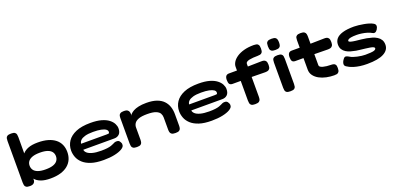

<svg xmlns="http://www.w3.org/2000/svg" viewBox="3 -1600 5122 2499"><g transform="rotate(-20 2563.5 -350.5)"><path d="M411 8Q331 8 279.5 -11.5Q228 -31 199 -65Q170 -99 158.5 -146Q147 -193 147 -247Q147 -296 158.5 -339.5Q170 -383 199 -417Q228 -451 279.5 -470.5Q331 -490 411 -490Q491 -490 551 -472.5Q611 -455 651.5 -422.5Q692 -390 712 -344.5Q732 -299 732 -243Q732 -187 712 -141Q692 -95 651.5 -61.5Q611 -28 551 -10Q491 8 411 8ZM391 -125Q456 -125 496.5 -139.5Q537 -154 555.5 -180.5Q574 -207 574 -241Q574 -276 555.5 -301.5Q537 -327 497 -341.5Q457 -356 392 -356Q327 -356 287 -341.5Q247 -327 228 -301.5Q209 -276 209 -241Q209 -207 227.5 -180.5Q246 -154 286.5 -139.5Q327 -125 391 -125ZM124 9Q87 9 71.5 -2Q56 -13 52.5 -30.5Q49 -48 49 -67V-643Q49 -663 52.5 -680Q56 -697 72 -707.5Q88 -718 125 -718Q161 -718 176.5 -707Q192 -696 195.5 -678.5Q199 -661 199 -642L197 -44Q194 -20 176.5 -5.5Q159 9 124 9Z M1143 19Q1039 19 970 -4Q901 -27 860 -65Q819 -103 801.5 -149Q784 -195 784 -241Q784 -313 822.5 -370.5Q861 -428 940 -461.5Q1019 -495 1141 -495Q1232 -495 1293 -477.5Q1354 -460 1391.5 -431Q1429 -402 1446 -368.5Q1463 -335 1463 -304Q1463 -250 1436 -224Q1409 -198 1368 -198H937Q938 -175 961 -153.5Q984 -132 1032 -119Q1080 -106 1153 -106Q1204 -106 1237.5 -110.5Q1271 -115 1291.5 -122Q1312 -129 1325.5 -136Q1339 -143 1350.5 -148Q1362 -153 1378 -153Q1393 -154 1406 -148.5Q1419 -143 1429 -123Q1437 -109 1438.5 -99Q1440 -89 1438 -79Q1435 -54 1397.5 -31.5Q1360 -9 1295 5Q1230 19 1143 19ZM937 -281H1293Q1308 -281 1318.5 -283Q1329 -285 1329 -305Q1329 -325 1308 -340Q1287 -355 1244 -364Q1201 -373 1135 -373Q1066 -373 1023.5 -361Q981 -349 960 -328.5Q939 -308 937 -281Z M1606 8Q1570 8 1554 -3Q1538 -14 1534.5 -31Q1531 -48 1531 -67V-419Q1531 -438 1535 -454.5Q1539 -471 1555 -481Q1571 -491 1607 -491Q1638 -491 1653 -480.5Q1668 -470 1673 -456Q1678 -442 1678 -430Q1678 -418 1680 -417L1675 -395Q1676 -406 1690.5 -422.5Q1705 -439 1733.5 -455Q1762 -471 1807 -481Q1852 -491 1914 -491Q1999 -491 2057 -470.5Q2115 -450 2150 -413Q2185 -376 2200.5 -328.5Q2216 -281 2216 -228V-66Q2216 -48 2212 -30.5Q2208 -13 2192.5 -2.5Q2177 8 2141 8Q2104 8 2088 -3Q2072 -14 2068 -31Q2064 -48 2064 -67V-236Q2064 -265 2050 -291Q2036 -317 1995 -333.5Q1954 -350 1875 -350Q1796 -350 1754.5 -333.5Q1713 -317 1697 -291Q1681 -265 1681 -236V-66Q1681 -48 1677 -30.5Q1673 -13 1658 -2.5Q1643 8 1606 8Z M2639 19Q2535 19 2466 -4Q2397 -27 2356 -65Q2315 -103 2297.5 -149Q2280 -195 2280 -241Q2280 -313 2318.5 -370.5Q2357 -428 2436 -461.5Q2515 -495 2637 -495Q2728 -495 2789 -477.5Q2850 -460 2887.5 -431Q2925 -402 2942 -368.5Q2959 -335 2959 -304Q2959 -250 2932 -224Q2905 -198 2864 -198H2433Q2434 -175 2457 -153.5Q2480 -132 2528 -119Q2576 -106 2649 -106Q2700 -106 2733.5 -110.5Q2767 -115 2787.5 -122Q2808 -129 2821.5 -136Q2835 -143 2846.5 -148Q2858 -153 2874 -153Q2889 -154 2902 -148.5Q2915 -143 2925 -123Q2933 -109 2934.5 -99Q2936 -89 2934 -79Q2931 -54 2893.5 -31.5Q2856 -9 2791 5Q2726 19 2639 19ZM2433 -281H2789Q2804 -281 2814.5 -283Q2825 -285 2825 -305Q2825 -325 2804 -340Q2783 -355 2740 -364Q2697 -373 2631 -373Q2562 -373 2519.5 -361Q2477 -349 2456 -328.5Q2435 -308 2433 -281Z M3243 10Q3207 10 3191.5 -1Q3176 -12 3172.5 -29.5Q3169 -47 3169 -67V-535Q3169 -567 3189.5 -600Q3210 -633 3250 -660Q3290 -687 3349 -703.5Q3408 -720 3486 -720Q3505 -720 3522.5 -716.5Q3540 -713 3550.5 -697.5Q3561 -682 3561 -645Q3561 -608 3550 -592.5Q3539 -577 3521.5 -573.5Q3504 -570 3485 -570Q3455 -570 3425.5 -568Q3396 -566 3372.5 -561Q3349 -556 3334.5 -546.5Q3320 -537 3320 -522V-64Q3320 -45 3316 -28Q3312 -11 3296 -0.5Q3280 10 3243 10ZM3058 -483H3293L3506 -487Q3525 -488 3542 -484Q3559 -480 3570 -464Q3581 -448 3581 -411Q3581 -377 3570.5 -361Q3560 -345 3543 -340.5Q3526 -336 3506 -336L3300 -339H3054Q3025 -340 3013.5 -356.5Q3002 -373 3002 -412Q3002 -448 3016 -465.5Q3030 -483 3058 -483Z M3731 9Q3695 9 3679.5 -1.5Q3664 -12 3660.5 -29.5Q3657 -47 3657 -66V-415Q3657 -435 3660.5 -452Q3664 -469 3680 -479.5Q3696 -490 3732 -490Q3769 -490 3784.5 -479Q3800 -468 3803.5 -451Q3807 -434 3807 -413V-65Q3807 -46 3803.5 -28.5Q3800 -11 3784.5 -1Q3769 9 3731 9ZM3731 -563Q3694 -563 3678 -574Q3662 -585 3658.5 -603Q3655 -621 3655 -641Q3655 -662 3658.5 -679.5Q3662 -697 3678.5 -707.5Q3695 -718 3732 -718Q3770 -718 3785.5 -707Q3801 -696 3805 -678Q3809 -660 3809 -640Q3809 -620 3805 -602Q3801 -584 3785.5 -573.5Q3770 -563 3731 -563Z M4338 9Q4285 9 4231 -2.5Q4177 -14 4134 -37.5Q4091 -61 4064.5 -96.5Q4038 -132 4038 -179V-585Q4038 -605 4041.5 -621Q4045 -637 4061 -647.5Q4077 -658 4113 -658Q4149 -658 4164.5 -647Q4180 -636 4184 -619Q4188 -602 4188 -582V-185Q4188 -171 4201.5 -161.5Q4215 -152 4237.5 -146Q4260 -140 4286.5 -137Q4313 -134 4339 -134Q4361 -134 4378 -130Q4395 -126 4404.5 -112Q4414 -98 4414 -65Q4414 -29 4402.5 -13Q4391 3 4374 6Q4357 9 4338 9ZM3927 -483H4161L4375 -487Q4394 -488 4411 -484Q4428 -480 4439 -464Q4450 -448 4450 -411Q4450 -377 4439 -361Q4428 -345 4411.5 -340.5Q4395 -336 4375 -336L4169 -339H3923Q3894 -340 3882.5 -356.5Q3871 -373 3871 -412Q3871 -448 3885 -465.5Q3899 -483 3927 -483Z M4793 17Q4738 17 4694 10.5Q4650 4 4615.5 -6.5Q4581 -17 4557 -29Q4533 -41 4519 -51Q4502 -63 4500.5 -80Q4499 -97 4507 -116Q4515 -135 4530 -153Q4546 -175 4567 -169.5Q4588 -164 4610 -150Q4623 -141 4648 -132.5Q4673 -124 4702.5 -117.5Q4732 -111 4760.5 -107.5Q4789 -104 4810 -104Q4896 -104 4927.5 -113Q4959 -122 4959 -141Q4959 -152 4942.5 -159.5Q4926 -167 4898 -171.5Q4870 -176 4837.5 -180Q4805 -184 4772.5 -187.5Q4740 -191 4714 -195Q4678 -202 4643.5 -211.5Q4609 -221 4581 -238.5Q4553 -256 4536 -283Q4519 -310 4519 -350Q4519 -396 4547 -429.5Q4575 -463 4636 -481.5Q4697 -500 4795 -500Q4822 -500 4856.5 -496Q4891 -492 4927.5 -485.5Q4964 -479 4995 -469.5Q5026 -460 5045 -449Q5075 -434 5076 -410.5Q5077 -387 5060 -361Q5044 -337 5026.5 -332.5Q5009 -328 4990 -340Q4968 -354 4933 -364.5Q4898 -375 4860 -380.5Q4822 -386 4793 -386Q4739 -386 4711 -380.5Q4683 -375 4672.5 -366.5Q4662 -358 4662 -349Q4662 -337 4687 -330Q4712 -323 4749.5 -318.5Q4787 -314 4827.5 -310Q4868 -306 4899 -300Q4936 -293 4971.5 -282.5Q5007 -272 5036 -254Q5065 -236 5082.5 -208Q5100 -180 5100 -139Q5100 -65 5023.5 -24Q4947 17 4793 17Z"/></g></svg>

Font: Fredoka Expanded SemiBold
Style: Regular
Weight: 600
Width: 7
Designer: Ben Nathan
Foundry: Milena B. Brandão, Ben Nathan
Version: Version 2.001